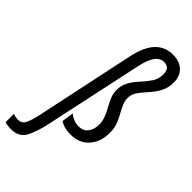

<svg xmlns="http://www.w3.org/2000/svg" viewBox="-437 -839 1153 1153"><g transform="rotate(45 140.0 -262.5)"><path d="M57 60 193 -574Q220 -696 284 -696Q334 -696 334 -642Q334 -601 315 -572Q296 -543 264 -508Q234 -476 217.5 -444Q201 -412 201 -375Q201 -347 211 -321.5Q221 -296 239 -264Q275 -201 275 -156Q275 -112 254 -85.5Q233 -59 196 -59Q152 -59 115 -89L104 -14Q139 10 194 10Q269 10 312 -38.5Q355 -87 355 -164Q355 -204 343.5 -234.5Q332 -265 316 -292Q301 -318 291.5 -341.5Q282 -365 282 -386Q282 -418 298.5 -442.5Q315 -467 342 -497Q377 -535 395 -570Q413 -605 413 -651Q413 -701 381.5 -733Q350 -765 291 -765Q156 -765 116 -578L-18 54Q-31 114 -45 142Q-59 170 -90 170Q-112 170 -133 163V233Q-111 240 -82 240Q-12 240 14.5 188Q41 136 57 60Z"/></g></svg>

Font: Noto Sans Display Condensed
Style: Italic
Weight: 400
Width: 3
Designer: Monotype Design team
Foundry: Monotype Imaging Inc.
Version: 1.000